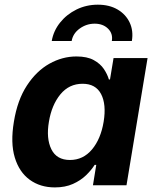

<svg xmlns="http://www.w3.org/2000/svg" viewBox="-20 -795 671 824"><path d="M215.3 9.3Q152.8 9.3 107.7 -23.4Q62.5 -56.2 43.5 -118.9Q24.4 -181.6 39.6 -272.5Q54.7 -365.7 95.5 -428Q136.2 -490.2 191.9 -521.5Q247.6 -552.7 308.1 -552.7Q354 -552.7 382.3 -537.1Q410.6 -521.5 425.8 -498.8Q440.9 -476.1 447.3 -454.1H452.1L467.3 -545.9H613.3L522.9 0H378.9L393.1 -87.4H386.2Q372.1 -64.9 349.1 -42.7Q326.2 -20.5 293 -5.6Q259.8 9.3 215.3 9.3ZM280.3 -108.4Q336.9 -108.4 374.8 -153.6Q412.6 -198.7 424.8 -272.5Q437 -347.2 413.8 -391.4Q390.6 -435.5 334.5 -435.5Q276.4 -435.5 239 -389.9Q201.7 -344.2 189.9 -272.5Q177.7 -200.7 200.4 -154.5Q223.1 -108.4 280.3 -108.4ZM399.9 -774.9Q449.2 -774.9 484.6 -754.2Q520 -733.4 536.6 -698Q553.2 -662.6 545.9 -619.1H460Q465.3 -650.9 443.6 -672.1Q421.9 -693.4 386.2 -693.4Q351.1 -693.4 322 -672.4Q293 -651.4 287.6 -619.1H202.1Q209.5 -662.6 237.8 -698Q266.1 -733.4 308.3 -754.2Q350.6 -774.9 399.9 -774.9Z"/></svg>

Font: Inter
Style: Bold Italic
Weight: 700
Italic angle: -9.39999°
Designer: Rasmus Andersson
Foundry: rsms
Version: Version 4.001;git-9221beed3